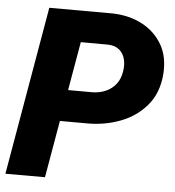

<svg xmlns="http://www.w3.org/2000/svg" viewBox="-51 -759 735 807"><g transform="rotate(5 316.0 -355.5)"><path d="M327.6 -240.7 147 -241.2 169.9 -373.5 333.5 -373Q365.2 -373 391.6 -384.5Q418 -396 435.1 -418Q452.1 -439.9 457 -472.7Q461.4 -499.5 455.6 -522.9Q449.7 -546.4 432.6 -561.5Q415.5 -576.7 385.7 -578.1L269 -578.6L168.5 0H1.5L124.5 -710.9L391.1 -710.4Q460.9 -709 516.1 -680.2Q571.3 -651.4 601.6 -599.1Q631.8 -546.9 626 -473.6Q619.6 -394.5 575.9 -342.8Q532.2 -291 466.6 -265.9Q400.9 -240.7 327.6 -240.7Z"/></g></svg>

Font: Roboto Black
Style: Italic
Weight: 900
Italic angle: -12°
Designer: Christian Robertson
Foundry: Google
Version: Version 3.0; 2020